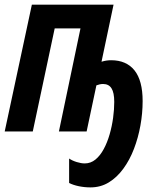

<svg xmlns="http://www.w3.org/2000/svg" viewBox="-27 -565 697 825"><path d="M361.8 240.2Q335.9 240.2 311.5 235.1Q287.1 230 270 221.2V116.2Q283.7 125.5 302.7 131.3Q321.8 137.2 336.9 137.2Q362.8 137.2 383.3 120.4Q403.8 103.5 418.9 75.2Q434.1 46.9 444.1 12.2Q454.1 -22.5 459 -58.6Q463.9 -94.7 463.9 -127Q463.9 -167 452.1 -185.5Q440.4 -204.1 416 -204.1Q407.7 -204.1 400.9 -202.4Q394 -200.7 387.2 -198.2L345.2 0H226.1L318.8 -442.9H208L113.8 0H-6.8L109.9 -544.9H460.9L409.2 -299.8Q420.4 -303.2 430.4 -304.7Q440.4 -306.2 450.2 -306.2Q483.4 -306.2 508.5 -295.2Q533.7 -284.2 551 -262.5Q568.4 -240.7 577.1 -207.8Q585.9 -174.8 585.9 -130.9Q585.9 -78.6 576.4 -25.9Q566.9 26.9 548.6 74.7Q530.3 122.6 502.9 159.9Q475.6 197.3 440.4 218.8Q405.3 240.2 361.8 240.2Z"/></svg>

Font: Open Sans Condensed
Style: Italic
Weight: 400
Width: 3
Italic angle: -12°
Designer: Monotype Design Team
Foundry: Monotype Imaging Inc.
Version: Version 3.000